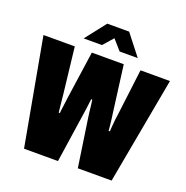

<svg xmlns="http://www.w3.org/2000/svg" viewBox="-152 -1025 1126 1164"><g transform="rotate(20 411.0 -442.5)"><path d="M128 0 3 -688H205L240 -381Q241 -373 242.5 -355Q244 -337 246.5 -316Q249 -295 251 -277H258Q259 -289 261 -304Q263 -319 265 -333.5Q267 -348 268.5 -360.5Q270 -373 271 -381L315 -688H521L561 -381Q563 -371 565 -352.5Q567 -334 569.5 -313.5Q572 -293 573 -277H581Q581 -288 582.5 -302.5Q584 -317 585 -331.5Q586 -346 587.5 -358.5Q589 -371 591 -381L629 -688H819L693 0H475L428 -317Q426 -330 424 -349Q422 -368 419.5 -387.5Q417 -407 415 -421H408Q406 -406 403.5 -385.5Q401 -365 398.5 -346.5Q396 -328 394 -317L347 0ZM239 -752 343 -885H484L588 -752H471L392 -842H436L357 -752Z"/></g></svg>

Font: Archivo Condensed Black
Style: Regular
Weight: 900
Width: 3
Designer: Hector Gatti
Foundry: Omnibus-Type
Version: Version 2.001